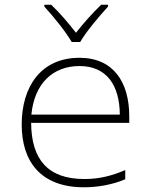

<svg xmlns="http://www.w3.org/2000/svg" viewBox="-20 -784 640 814"><path d="M284 -606H320C344 -648 401 -716 438 -756V-764H409C372 -729 332 -683 302 -645C273 -683 234 -729 197 -764H168V-756C205 -716 260 -648 284 -606ZM336 10C394 10 457 -1 511 -24V-63C455 -39 402 -25 338 -25C182 -25 113 -109 112 -263H528V-291C528 -434 462 -539 317 -539C153 -539 72 -416 72 -256C72 -101 151 10 336 10ZM488 -298H113C126 -432 206 -504 317 -504C432 -504 487 -423 488 -298Z"/></svg>

Font: Noto Sans Mono ExtraLight
Style: Regular
Weight: 200
Designer: Monotype Design Team
Foundry: Monotype Imaging Inc.
Version: Version 2.014